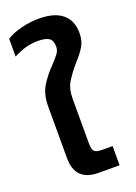

<svg xmlns="http://www.w3.org/2000/svg" viewBox="-143 -753 573 809"><g transform="rotate(-20 143.5 -348.5)"><path d="M50 -104V-335Q50 -388 70.5 -423Q91 -458 127 -495Q149 -518 158.5 -531.5Q168 -545 168 -561Q168 -589 152.5 -599.5Q137 -610 102 -610Q48 -610 -7 -580V-660Q22 -678 61.5 -687.5Q101 -697 139 -697Q209 -697 244.5 -667Q280 -637 280 -582Q280 -548 265.5 -523Q251 -498 222 -467Q190 -429 174 -401.5Q158 -374 158 -332V-131Q158 -104 166.5 -95Q175 -86 202 -86H248V0H155Q50 0 50 -104Z"/></g></svg>

Font: Kanit
Style: Regular
Weight: 400
Designer: Katatrad Team
Foundry: Cadson Demak
Version: Version 1.001